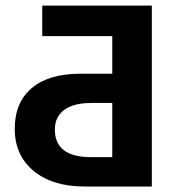

<svg xmlns="http://www.w3.org/2000/svg" viewBox="-20 -679 640 699"><path d="M533.2 0H288.1Q171.4 0 102.5 -56.6Q33.7 -113.3 33.7 -210.4Q33.7 -305.7 95.5 -358.2Q157.2 -410.6 272.5 -410.6H388.7V-547.4H133.8V-658.7H532.7V-1.5ZM179.7 -207.5Q179.7 -106.9 311.5 -106.9H388.7V-304.2H314.5Q247.1 -304.2 213.4 -278.6Q179.7 -252.9 179.7 -207.5Z"/></svg>

Font: Cousine
Style: Bold
Weight: 700
Monospace: yes
Designer: Steve Matteson
Foundry: Ascender Corporation
Version: Version 1.20